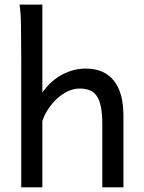

<svg xmlns="http://www.w3.org/2000/svg" viewBox="-20 -801 614 821"><path d="M417.5 0V-268.6Q417.5 -314.5 411.4 -344.2Q405.3 -374 393.1 -391.4Q380.9 -408.7 362.5 -415.5Q344.2 -422.4 319.8 -422.4Q293.5 -422.4 268.3 -409.9Q243.2 -397.5 222.2 -377.7Q201.2 -357.9 185.1 -333Q168.9 -308.1 161.1 -283.2V0H70.8V-551.8Q70.8 -630.9 69.8 -690.2Q68.8 -749.5 63.5 -781.2H161.1V-405.3Q197.3 -456.5 246.1 -482.2Q294.9 -507.8 346.7 -507.8Q424.8 -507.8 466.3 -456.8Q507.8 -405.8 507.8 -305.2V0Z"/></svg>

Font: Andika Am
Style: Regular
Weight: 400
Designer: Victor Gaultney, Annie Olsen, Julie Remington, Don Collingsworth, Eric Hays, Becca Hirsbrunner
Foundry: SIL International
Version: Version 5.000